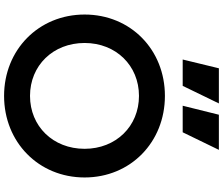

<svg xmlns="http://www.w3.org/2000/svg" viewBox="-94 -960 1067 918"><g transform="rotate(90 439.0 -501.5)"><path d="M439 12C660 12 829 -153 829 -373C829 -593 660 -757 439 -757C218 -757 50 -593 50 -373C50 -153 219 12 439 12ZM186 -373C186 -523 294 -633 439 -633C584 -633 692 -523 692 -373C692 -222 584 -112 439 -112C294 -112 186 -222 186 -373ZM265 -842H391L475 -1015H307ZM486 -842H613L697 -1015H529Z"/></g></svg>

Font: Mluvka
Style: Bold
Weight: 700
Designer: Modified by Jiří Krblich, Original typeface by Gumpita Rahayu
Foundry: Gumpita Rahayu & Jiří Krblich
Version: Version 2.000;Glyphs 3.1.1 (3134)